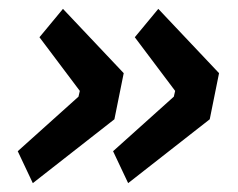

<svg xmlns="http://www.w3.org/2000/svg" viewBox="-20 -495 537 433"><path d="M20 -154 157 -277 160 -290 69 -411 122 -475 259 -330 238 -226 54 -82ZM235 -154 372 -277 375 -290 284 -411 337 -475 474 -330 453 -226 269 -82Z"/></svg>

Font: IBM Plex Sans Condensed SemiBold
Style: Italic
Weight: 600
Width: 3
Italic angle: -11°
Designer: Mike Abbink, Paul van der Laan, Pieter van Rosmalen
Foundry: Bold Monday
Version: Version 1.3